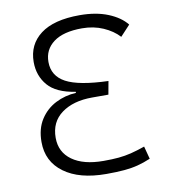

<svg xmlns="http://www.w3.org/2000/svg" viewBox="-81 -772 747 850"><g transform="rotate(-10 293.0 -346.5)"><path d="M333.5 -703.1Q407.2 -703.1 461.2 -681.2Q515.1 -659.2 543 -624L499 -576.7Q471.7 -606.4 428.7 -625.2Q385.7 -644 334 -644Q250 -644 206.1 -611.3Q162.1 -578.6 162.1 -522.9Q162.1 -460 219.2 -429.2Q276.4 -398.4 409.2 -394L398.4 -334.5H325.2Q240.2 -334.5 187.7 -296.1Q135.3 -257.8 135.3 -186.5Q135.3 -122.1 186 -85.7Q236.8 -49.3 326.7 -49.3Q366.2 -49.3 395 -52Q423.8 -54.7 451.4 -61.5Q479 -68.4 514.2 -80.6L529.3 -23.4Q499.5 -10.7 471.2 -3.4Q442.9 3.9 409.4 6.8Q376 9.8 329.1 9.8Q208 9.8 139.2 -40.8Q70.3 -91.3 70.3 -179.2Q70.3 -238.8 96.7 -279.8Q123 -320.8 166 -342.8Q209 -364.7 258.3 -367.2V-372.1Q172.4 -384.8 135 -428.5Q97.7 -472.2 97.7 -533.7Q97.7 -612.3 157.5 -657.7Q217.3 -703.1 333.5 -703.1Z"/></g></svg>

Font: Cascadia Mono PL Light
Style: Regular
Weight: 300
Monospace: yes
Designer: Aaron Bell
Foundry: Saja Typeworks
Version: Version 2404.023; ttfautohint (v1.8.4)